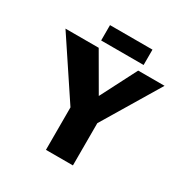

<svg xmlns="http://www.w3.org/2000/svg" viewBox="-183 -965 1078 1116"><g transform="rotate(30 356.0 -407.0)"><path d="M277 0V-285L23 -667H246L432 -346H346L511 -667H688L432 -240L458 -333V0ZM237 -711V-814H522V-711Z"/></g></svg>

Font: Maven Pro ExtraBold
Style: Regular
Weight: 800
Designer: Joe Prince
Foundry: Joe Prince
Version: Version 2.100